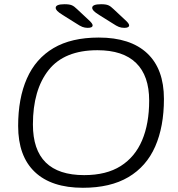

<svg xmlns="http://www.w3.org/2000/svg" viewBox="-20 -884 844 910"><path d="M373 6Q224 6 145 -69Q66 -144 66 -287Q66 -418 107.5 -512Q149 -606 233.5 -656Q318 -706 448 -706Q598 -706 677.5 -631.5Q757 -557 757 -415Q757 -284 715.5 -189.5Q674 -95 588.5 -44.5Q503 6 373 6ZM379 -54Q484 -54 552 -97Q620 -140 653.5 -219Q687 -298 687 -407Q687 -525 625 -585.5Q563 -646 442 -646Q285 -646 210.5 -552Q136 -458 136 -294Q136 -54 379 -54ZM396 -752Q382 -752 370.5 -756.5Q359 -761 341 -773L277 -813Q258 -825 251 -832.5Q244 -840 244 -847Q244 -864 286 -864Q309 -864 320.5 -859Q332 -854 345 -841L406 -784Q419 -771 419 -764Q419 -752 396 -752ZM569 -752Q555 -752 543.5 -756.5Q532 -761 514 -773L450 -813Q431 -825 424 -832.5Q417 -840 417 -847Q417 -864 459 -864Q482 -864 493.5 -859Q505 -854 518 -841L579 -784Q592 -771 592 -764Q592 -752 569 -752Z"/></svg>

Font: Asap Semi Expanded Semi Expanded Light
Style: Italic
Weight: 300
Width: 6
Italic angle: -6°
Designer: Pablo Cosgaya
Foundry: Omnibus-Type
Version: Version 3.001; ttfautohint (v1.8.4.7-5d5b)